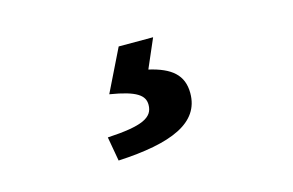

<svg xmlns="http://www.w3.org/2000/svg" viewBox="-49 -105 724 474"><g transform="rotate(-15 313.0 132.0)"><path d="M194 206 205 268C342 261 419 229 419 153C419 106 390 83 334 70L366 -4H278L225 104C293 115 312 130 312 154C312 187 283 201 194 206Z"/></g></svg>

Font: Spoqa Han Sans Neo Bold
Style: Bold
Weight: 700
Designer: [Spoqa Han Sans Neo] Dong-huui Kim  Younghwa Kang  Yujin Lee  [Noto Sans] Ryoko NISHIZUKA  (kana & ideographs); Paul D. 
Foundry: Spoqa (http://www.spoqa-han-sans.com)
Version: Version 1.100;hotconv 1.0.109;makeotfexe 2.5.65596